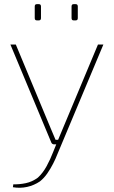

<svg xmlns="http://www.w3.org/2000/svg" viewBox="-20 -694 546 923"><path d="M477 -480 256 47Q248 68 235.5 92.5Q223 117 207.5 139.5Q192 162 172 178Q144 197 110.5 204.5Q77 212 42 206L44 192Q73 193 104 186.5Q135 180 162 160Q186 138 204 105Q222 72 235 38L254 -9Q261 -25 268 -42.5Q275 -60 282 -76L451 -480ZM56 -480 225 -74Q230 -61 236 -48Q242 -35 247 -22H266L256 0H240Q236 0 232.5 -2Q229 -4 227 -8L30 -480ZM344 -674Q354 -674 354 -663V-607Q354 -596 344 -596H334Q324 -596 324 -607V-663Q324 -674 334 -674ZM167 -674Q177 -674 177 -663V-607Q177 -596 167 -596H157Q147 -596 147 -607V-663Q147 -674 157 -674Z"/></svg>

Font: Exo 2 Thin
Style: Regular
Weight: 250
Designer: Natanael Gama
Foundry: Natanael Gama
Version: Version 2.010